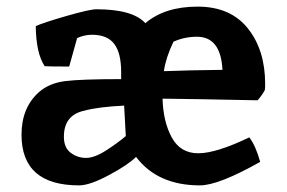

<svg xmlns="http://www.w3.org/2000/svg" viewBox="-20 -548 866 580"><path d="M584 12Q456 12 391 -74Q367 -50 309 -19Q251 12 219 12Q45 12 45 -141Q45 -223 98 -270Q129 -297 177 -303Q225 -309 346 -309V-330Q346 -388 325 -415.5Q304 -443 258 -443Q235 -443 213 -433L189 -347Q130 -347 115 -348Q89 -387 88 -469Q109 -479 180 -499.5Q251 -520 271 -520Q381 -520 419 -478Q478 -528 577 -528Q676 -528 728.5 -462.5Q781 -397 781 -294Q781 -281 780 -276Q771 -259 758 -245Q565 -249 471 -250Q473 -180 499 -132.5Q525 -85 579 -85Q633 -85 733 -133Q752 -109 766 -59Q640 12 584 12ZM360 -137 355 -229Q276 -225 236 -214Q173 -201 173 -135Q173 -102 193.5 -86.5Q214 -71 240 -71Q266 -71 302 -94.5Q338 -118 360 -137ZM575 -437Q537 -437 504 -422Q481 -374 475 -333Q553 -336 652 -337Q647 -437 575 -437Z"/></svg>

Font: Inika
Style: Bold
Weight: 700
Version: Version 1.001